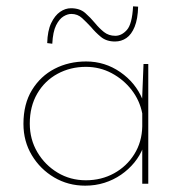

<svg xmlns="http://www.w3.org/2000/svg" viewBox="-20 -580 582 606"><path d="M249 6Q195 6 151 -20Q107 -46 80.5 -90Q54 -134 54 -189Q54 -252 81 -296Q108 -340 152.5 -363Q197 -386 252 -386Q311 -386 359.5 -352.5Q408 -319 430 -266L428 -253L433 -378H448V0H429V-129L432 -115Q422 -89 404 -67Q386 -45 362 -28.5Q338 -12 309.5 -3Q281 6 249 6ZM251 -11Q300 -11 340 -33Q380 -55 404 -93.5Q428 -132 429 -181V-222Q421 -263 395.5 -296Q370 -329 332.5 -349Q295 -369 251 -369Q202 -369 161.5 -347Q121 -325 97.5 -284.5Q74 -244 74 -190Q74 -140 98 -99.5Q122 -59 162 -35Q202 -11 251 -11ZM343 -449Q316 -449 298.5 -463.5Q281 -478 267 -495Q253 -510 239 -523Q225 -536 205 -536Q193 -536 180 -528Q167 -520 157 -500Q147 -480 145 -442L129 -444Q130 -483 141.5 -507Q153 -531 169.5 -542.5Q186 -554 204 -554Q232 -554 249 -539Q266 -524 280 -507Q293 -491 308 -479Q323 -467 344 -467Q364 -467 380.5 -485.5Q397 -504 400 -560L416 -559Q415 -520 405 -495.5Q395 -471 379 -460Q363 -449 343 -449Z"/></svg>

Font: Josefin Sans Thin Thin
Style: Regular
Weight: 250
Version: Version 2.001